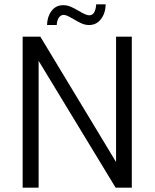

<svg xmlns="http://www.w3.org/2000/svg" viewBox="-20 -870 717 890"><path d="M591 -700V0H516L159 -588V0H85V-700H167L518 -119V-700ZM273 -846Q291 -846 307.5 -839Q324 -832 346 -819Q379 -799 394 -799Q422 -799 426 -850H470Q469 -809 448 -781.5Q427 -754 393 -754Q375 -754 358 -761.5Q341 -769 320 -782Q308 -789 296 -795Q284 -801 275 -801Q262 -801 253 -788.5Q244 -776 243 -754H198Q199 -793 219 -819.5Q239 -846 273 -846Z"/></svg>

Font: Sarabun Light
Style: Regular
Weight: 300
Designer: Suppakit Chalermlarp | Katatrad Co.,Ltd.
Foundry: Cadson Demak Co.,Ltd.
Version: Version 1.000; ttfautohint (v1.6)